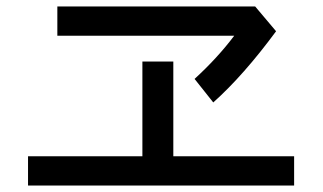

<svg xmlns="http://www.w3.org/2000/svg" viewBox="-20 -586 1002 596"><path d="M642 -268 584 -341Q655 -406 707 -475H158V-566H772L837 -489Q736 -352 642 -268ZM67 -101H422V-395H518V-101H893V-10H67Z"/></svg>

Font: Gmarket Sans TTF Medium
Style: Regular
Weight: 500
Designer: Creative Director : Sungho Lee; Art Director : Kiwoong Choi; Project Manager : Sori Yang, Jongwook Yoon; Font Designer :
Foundry: Sandoll Inc.
Version: Version 1.000;hotconv 1.0.109;makeotfexe 2.5.65596